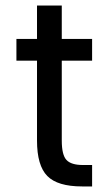

<svg xmlns="http://www.w3.org/2000/svg" viewBox="-20 -670 400 690"><path d="M275 0Q187 0 150 -37.5Q113 -75 113 -165V-452H39V-530H113V-650H202V-530H311V-452H202V-165Q202 -113 219 -95Q236 -77 278 -77H311V0Z"/></svg>

Font: Golos UI
Style: Regular
Weight: 400
Designer: A.Korolkova, Vitaly Kuzmin
Foundry: ParaType Ltd
Version: Version 2.000